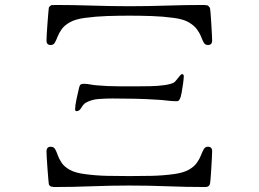

<svg xmlns="http://www.w3.org/2000/svg" viewBox="-20 -751 1040 772"><path d="M833 -143Q833 -137 832 -116.5Q831 -96 829.5 -72Q828 -48 826.5 -29.5Q825 -11 823 -8Q818 1 806 1Q730 1 653.5 -2Q577 -5 500 -5Q424 -5 348 -2Q272 1 196 1Q194 1 193 0Q183 1 177 -8Q176 -10 174.5 -28.5Q173 -47 171 -71.5Q169 -96 168 -116.5Q167 -137 167 -142Q167 -161 184 -161Q196 -161 201.5 -151.5Q207 -142 212 -127.5Q217 -113 227.5 -97Q238 -81 260 -68.5Q282 -56 321 -51Q365 -45 410.5 -44Q456 -43 500 -43Q544 -43 589.5 -44Q635 -45 679 -51Q717 -56 739 -68.5Q761 -81 772 -97Q783 -113 788.5 -127.5Q794 -142 799.5 -151.5Q805 -161 816 -161Q833 -161 833 -143ZM719 -445Q719 -437 716.5 -417.5Q714 -398 710.5 -379Q707 -360 703 -353Q699 -344 691 -344Q672 -344 652.5 -346.5Q633 -349 613 -350Q568 -353 522.5 -354Q477 -355 432 -355Q407 -355 377.5 -353Q348 -351 325 -338Q316 -333 307.5 -318.5Q299 -304 288 -304Q282 -304 282 -311Q282 -326 287.5 -352Q293 -378 297 -394Q299 -405 302.5 -409.5Q306 -414 318 -414Q330 -414 342.5 -411.5Q355 -409 368 -408Q412 -404 456 -404Q500 -404 543 -404Q559 -404 586 -404.5Q613 -405 639.5 -408.5Q666 -412 679 -419Q683 -421 689.5 -429.5Q696 -438 702.5 -445.5Q709 -453 711 -453Q719 -453 719 -445ZM833 -588Q833 -570 816 -570Q805 -570 799.5 -579.5Q794 -589 788.5 -603.5Q783 -618 771.5 -633.5Q760 -649 738.5 -661.5Q717 -674 679 -679Q635 -685 589.5 -686.5Q544 -688 500 -688Q456 -688 410.5 -686.5Q365 -685 321 -679Q283 -674 261 -661.5Q239 -649 228 -633.5Q217 -618 211.5 -603.5Q206 -589 200.5 -579.5Q195 -570 184 -570Q167 -570 167 -588Q167 -594 168 -614Q169 -634 171 -658.5Q173 -683 174.5 -701.5Q176 -720 177 -722Q180 -726 184.5 -729Q189 -732 194 -730Q196 -731 202 -731Q276 -731 351 -728.5Q426 -726 500 -726Q575 -726 649.5 -728.5Q724 -731 799 -731Q805 -731 807 -730H810Q815 -730 818 -727Q821 -724 823 -721Q825 -719 826.5 -700.5Q828 -682 829.5 -658Q831 -634 832 -614Q833 -594 833 -588Z"/></svg>

Font: Kaisei Decol
Style: Regular
Weight: 400
Designer: Font-Kai, 金井和夫
Foundry: KAZUO KANAI
Version: Version 5.003